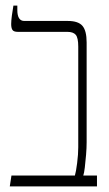

<svg xmlns="http://www.w3.org/2000/svg" viewBox="-20 -667 390 687"><path d="M15 0 21 -39H248Q252 -52 256 -83.5Q260 -115 260 -140V-500Q260 -532 251 -542.5Q242 -553 221 -553H44Q29 -553 24.5 -560Q20 -567 20 -581Q20 -592 22.5 -611.5Q25 -631 28 -647H42V-631Q42 -592 67 -592H223Q260 -592 275 -574.5Q290 -557 290 -515V-158Q290 -138 288 -113.5Q286 -89 283.5 -68Q281 -47 278 -39H327V0Z"/></svg>

Font: Noto Serif Hebrew ExtraCondensed ExtraLight
Style: Regular
Weight: 200
Width: 2
Designer: Monotype Design Team
Foundry: Monotype Imaging Inc.
Version: Version 2.004; ttfautohint (v1.8.4.7-5d5b)